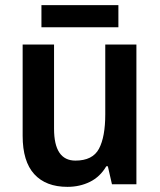

<svg xmlns="http://www.w3.org/2000/svg" viewBox="-20 -716 621 746"><path d="M510 -543V0H415L399 -70H393Q369 -29 329.5 -9.5Q290 10 242 10Q158 10 113 -39.5Q68 -89 68 -188V-543H190V-216Q190 -92 273 -92Q340 -92 364.5 -138Q389 -184 389 -272V-543ZM440 -696V-610H141V-696Z"/></svg>

Font: Noto Sans Khmer UI SemiCondensed SemiBold
Style: Regular
Weight: 600
Width: 4
Designer: Danh Hong and the Monotype Design Team
Foundry: Monotype Imaging Inc.
Version: Version 2.002; ttfautohint (v1.8.4.7-5d5b)